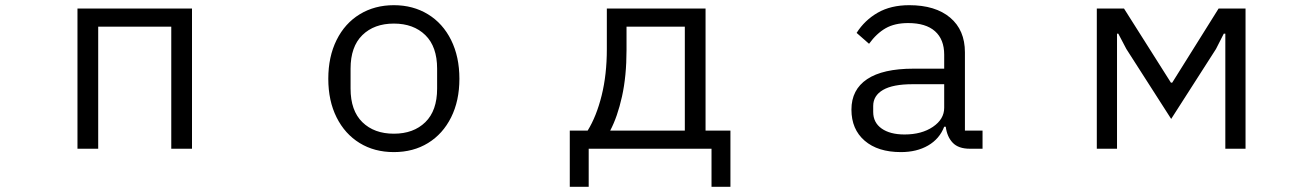

<svg xmlns="http://www.w3.org/2000/svg" viewBox="-20 -574 5040 741"><path d="M359 0H279V-541H721V0H641V-471H359Z M1247 -270Q1247 -355 1279 -419.5Q1311 -484 1368.5 -519Q1426 -554 1500 -554Q1574 -554 1631.5 -519Q1689 -484 1721 -419.5Q1753 -355 1753 -270Q1753 -185 1721 -121Q1689 -57 1632 -22Q1575 13 1500 13Q1425 13 1368 -22Q1311 -57 1279 -121Q1247 -185 1247 -270ZM1667 -232V-309Q1667 -394 1621.5 -438.5Q1576 -483 1500 -483Q1424 -483 1378.5 -438.5Q1333 -394 1333 -309V-232Q1333 -147 1378.5 -102.5Q1424 -58 1500 -58Q1576 -58 1621.5 -102.5Q1667 -147 1667 -232Z M2179 147V-70H2248Q2282 -125 2302 -205.5Q2322 -286 2322 -384V-541H2703V-70H2799V147H2726V0H2252V147ZM2623 -70V-471H2398V-381Q2398 -280 2380.5 -201.5Q2363 -123 2335 -70Z M3266 -151Q3266 -228 3326.5 -268.5Q3387 -309 3506 -309H3624V-363Q3624 -422 3588.5 -453.5Q3553 -485 3485 -485Q3433 -485 3398 -465Q3363 -445 3334 -405L3286 -447Q3317 -496 3367.5 -525Q3418 -554 3489 -554Q3590 -554 3647 -506Q3704 -458 3704 -372V-70H3772V0H3723Q3679 0 3657 -23Q3635 -46 3630 -85H3624Q3606 -38 3562 -12.5Q3518 13 3457 13Q3368 13 3317 -31Q3266 -75 3266 -151ZM3624 -158V-249H3502Q3426 -249 3388 -227Q3350 -205 3350 -165V-142Q3350 -101 3382.5 -78Q3415 -55 3471 -55Q3537 -55 3580.5 -84.5Q3624 -114 3624 -158Z M4291 0H4213V-541H4318L4499 -255H4504L4683 -541H4787V0H4709V-444H4703L4673 -385L4500 -115L4327 -385L4296 -444H4291Z"/></svg>

Font: IBM Plex Sans JP
Style: Regular
Weight: 400
Designer: Mike Abbink; Paul van der Laan; Pieter van Rosmalen; Wujin Sim; Yejin Wi; Jinhee Kim; Boomi Park; Yona Kim; Kichan Ma
Foundry: Sandoll Inc.
Version: Version 1.001